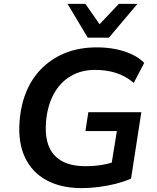

<svg xmlns="http://www.w3.org/2000/svg" viewBox="-20 -959 808 989"><path d="M401 10Q294 10 219 -31Q144 -72 108 -149.5Q72 -227 81 -336Q88 -424 118.5 -493.5Q149 -563 201 -612.5Q253 -662 322.5 -688.5Q392 -715 479 -715Q532 -715 578 -705.5Q624 -696 661.5 -678Q699 -660 723 -635L669 -532Q628 -567 578.5 -583Q529 -599 470 -599Q398 -599 343.5 -566.5Q289 -534 256.5 -474Q224 -414 217 -331Q208 -216 260 -159.5Q312 -103 419 -103Q467 -103 507.5 -110Q548 -117 584 -131L548 -74L582 -284H420L435 -381H708L655 -39Q621 -24 578.5 -13Q536 -2 490 4Q444 10 401 10ZM432 -765 328 -939H420L493 -834L592 -939H688L541 -765Z"/></svg>

Font: Nunito Sans 9pt
Style: Bold Italic
Weight: 700
Italic angle: -9°
Version: Version 3.101;gftools[0.9.27]